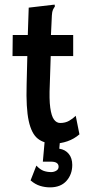

<svg xmlns="http://www.w3.org/2000/svg" viewBox="-20 -608 390 829"><path d="M212 12Q170 12 143 -9.5Q116 -31 104 -86Q92 -141 95 -244L98 -366H34L35 -457H100L104 -575L206 -587L216 -588L217 -580Q212 -573 208.5 -565.5Q205 -558 204 -542L200 -457H296V-366H199L195 -243Q192 -179 197 -143Q202 -107 213 -92Q224 -77 240 -77Q262 -77 278.5 -86.5Q295 -96 307 -108L323 -28Q300 -8 271 2Q242 12 212 12ZM196 201Q174 201 153 194.5Q132 188 112 171L137 107Q153 124 168 129.5Q183 135 201 135Q213 135 223 129Q233 123 233 112Q233 90 200 90H165L173 0H239L236 34Q262 38 277 56.5Q292 75 292 104Q292 145 267 173Q242 201 196 201Z"/></svg>

Font: Inconsolata ExtraCondensed ExtraBold
Style: Regular
Weight: 800
Width: 2
Monospace: yes
Designer: Raph Levien, Cyreal, Brenton Simpson
Foundry: Raph Levien, Cyreal, Google
Version: Version 3.001; ttfautohint (v1.8.2.53-6de2)